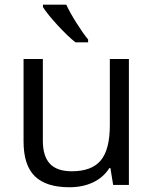

<svg xmlns="http://www.w3.org/2000/svg" viewBox="-20 -786 654 816"><path d="M162.6 -766.1H261.7Q277.3 -732.4 305.2 -688.2Q333 -644 354.5 -618.2V-606H300.8Q268.6 -631.3 225.1 -678.5Q181.6 -725.6 162.6 -755.9ZM527.8 0H460.9L449.2 -71.8H444.8Q419.9 -32.2 376 -11.2Q332 9.8 274.9 9.8Q175.8 9.8 127.9 -37.1Q80.1 -84 80.1 -185.1V-535.2H162.1V-188Q162.1 -122.1 192.1 -90.1Q222.2 -58.1 285.2 -58.1Q369.6 -58.1 408.2 -104.2Q446.8 -150.4 446.8 -253.9V-535.2H527.8Z"/></svg>

Font: Open Sans Hebrew
Style: Regular
Weight: 400
Foundry: Ascender Corporation, Yanek Iontef
Version: Version 2.001;PS 002.001;hotconv 1.0.70;makeotf.lib2.5.58329